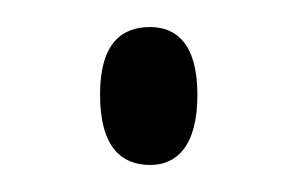

<svg xmlns="http://www.w3.org/2000/svg" viewBox="-20 -539 224 142"><path d="M91 -417C110 -417 126 -430 126 -469C126 -507 110 -519 91 -519C70 -519 54 -507 54 -469C54 -430 70 -417 91 -417Z"/></svg>

Font: Noto Serif Display ExtraCondensed Light
Style: Regular
Weight: 300
Width: 2
Designer: Monotype Design Team
Foundry: Monotype Imaging Inc.
Version: Version 2.009